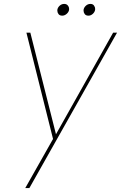

<svg xmlns="http://www.w3.org/2000/svg" viewBox="-20 -707 618 981"><path d="M298 -627Q285 -627 279 -635Q273 -643 273 -652Q273 -654 273 -657Q275 -669 285 -678Q295 -687 308 -687Q320 -687 326.5 -679Q333 -671 333 -662Q333 -660 333 -657Q331 -645 320.5 -636Q310 -627 298 -627ZM432 -627Q419 -627 413 -635Q407 -643 407 -652Q407 -654 407 -657Q409 -669 419 -678Q429 -687 442 -687Q454 -687 460 -679Q466 -671 466 -662Q466 -660 466 -657Q464 -645 454 -636Q444 -627 432 -627ZM578 -540 130 254H109L251 3L115 -540H135L266 -21L558 -540Z"/></svg>

Font: Fz Poppins Thin
Style: Italic
Weight: 100
Italic angle: -10°
Designer: Ninad Kale (Devanagari), Jonny Pinhorn (Latin)
Foundry: Indian Type Foundry
Version: Vit hóa bi Vntype.Com & FontZin.Com